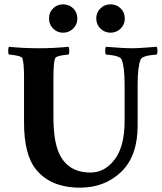

<svg xmlns="http://www.w3.org/2000/svg" viewBox="-20 -864 753 893"><path d="M427.7 -778.3Q427.7 -805.7 446.8 -824.7Q465.8 -843.8 494.1 -843.8Q522.5 -843.8 541.5 -824.7Q560.5 -805.7 560.5 -778.3Q560.5 -750 541 -731Q521.5 -711.9 494.1 -711.9Q466.8 -711.9 447.3 -731Q427.7 -750 427.7 -778.3ZM273.4 -843.8Q301.8 -843.8 320.8 -824.7Q339.8 -805.7 339.8 -778.3Q339.8 -750 320.3 -731Q300.8 -711.9 273.4 -711.9Q246.1 -711.9 227.1 -731Q208 -750 208 -778.3Q208 -806.6 227.1 -825.2Q246.1 -843.8 273.4 -843.8ZM161.1 -639.6Q232.4 -639.6 298.8 -646.5Q301.8 -641.6 302.2 -628.4Q302.7 -615.2 298.8 -610.4Q241.2 -605.5 236.3 -592.8Q228.5 -573.2 228.5 -501V-322.3Q228.5 -211.9 252.9 -155.3Q293 -61.5 401.4 -61.5Q466.8 -61.5 513.2 -122.1Q559.6 -182.6 559.6 -301.8V-467.8Q559.6 -552.7 545.9 -586.9Q538.1 -605.5 472.7 -610.4Q468.8 -615.2 469.2 -628.4Q469.7 -641.6 472.7 -646.5Q552.7 -639.6 594.7 -639.6Q619.1 -639.6 658.2 -642.6Q697.3 -645.5 709 -646.5Q711.9 -641.6 712.4 -628.4Q712.9 -615.2 709 -610.4Q640.6 -605.5 633.8 -586.9Q620.1 -552.7 620.1 -468.8V-279.3Q620.1 -137.7 543.5 -64.5Q466.8 8.8 352.5 8.8Q214.8 8.8 146.5 -77.1Q91.8 -145.5 91.8 -293.9V-501Q91.8 -573.2 84 -592.8Q79.1 -605.5 21.5 -610.4Q17.6 -615.2 18.1 -628.4Q18.6 -641.6 21.5 -646.5Q87.9 -639.6 161.1 -639.6Z"/></svg>

Font: Crimson
Style: Bold
Weight: 700
Version: Version 0.8 ; ttfautohint (v1.00) -l 8 -r 50 -G 200 -x 14 -D